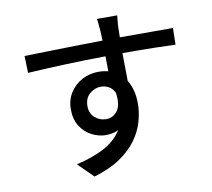

<svg xmlns="http://www.w3.org/2000/svg" viewBox="-90 -901 1181 1068"><g transform="rotate(-10 500.0 -367.5)"><path d="M557 -375Q545 -400 524.5 -411.5Q504 -423 479 -423Q445 -423 416.5 -398.5Q388 -374 388 -329Q388 -288 415.5 -264Q443 -240 479 -240Q518 -240 542.5 -272.5Q567 -305 557 -375ZM92 -665Q149 -666 225 -668Q301 -670 382 -671.5Q463 -673 534 -674L532 -725Q530 -749 528 -770Q526 -791 524 -798H639Q638 -792 636.5 -777Q635 -762 634 -747Q633 -732 633 -725L632 -675H932L930 -581Q886 -583 813.5 -584.5Q741 -586 631 -586L633 -429Q667 -373 667 -296Q667 -246 652 -193.5Q637 -141 602 -92.5Q567 -44 507.5 -3.5Q448 37 359 63L274 -21Q363 -41 429.5 -75.5Q496 -110 533 -168Q502 -153 462 -153Q422 -153 383 -173Q344 -193 319 -231.5Q294 -270 294 -327Q294 -380 319.5 -420.5Q345 -461 387.5 -484Q430 -507 480 -507Q512 -507 536 -500L535 -585Q421 -584 304.5 -579.5Q188 -575 95 -569Z"/></g></svg>

Font: Source Han Sans SC Medium
Style: Regular
Weight: 500
Designer: Ryoko NISHIZUKA 西塚涼子 (kana, bopomofo & ideographs); Paul D. Hunt (Latin, Greek & Cyrillic); Sandoll Communications 산돌커뮤니
Foundry: Adobe
Version: Version 2.004;hotconv 1.0.118;makeotfexe 2.5.65603